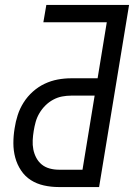

<svg xmlns="http://www.w3.org/2000/svg" viewBox="-20 -755 541 775"><path d="M217 0Q186 0 157 -6.5Q128 -13 104.5 -28Q81 -43 65 -67Q49 -91 41.5 -119Q34 -147 34 -177Q34 -207 39 -237Q43 -264 51.5 -290.5Q60 -317 75.5 -341.5Q91 -366 113 -385.5Q135 -405 160.5 -417Q186 -429 213 -434Q240 -439 267 -439H374L411 -665H155L167 -735H501L380 0ZM217 -70H313L362 -369H267Q249 -369 230.5 -365.5Q212 -362 194.5 -352.5Q177 -343 163 -329Q149 -315 139 -298Q129 -281 124 -263Q119 -245 116 -226Q113 -208 112 -189Q111 -170 114.5 -152Q118 -134 126.5 -118Q135 -102 148.5 -91Q162 -80 180 -75Q198 -70 217 -70Z"/></svg>

Font: Iosevka Curly Oblique
Style: Regular
Weight: 400
Italic angle: -9°
Monospace: yes
Designer: Belleve Invis
Foundry: Belleve Invis
Version: Version 11.1.0; ttfautohint (v1.8.3)